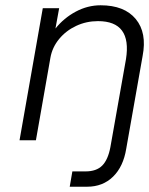

<svg xmlns="http://www.w3.org/2000/svg" viewBox="-20 -531 565 727"><path d="M142 -500H204L190 -423Q222 -463 267 -487Q312 -511 361 -511Q451 -511 494 -459Q537 -407 520 -319L458 32Q447 100 408 138Q369 176 310 176H244L254 118H304Q345 118 367 96Q389 74 398 26L457 -307Q480 -451 351 -451Q307 -451 268.5 -433Q230 -415 204 -383.5Q178 -352 171 -313L116 0H54Z"/></svg>

Font: Overused Grotesk Book
Style: Italic
Weight: 350
Italic angle: -10°
Version: Version 0.003